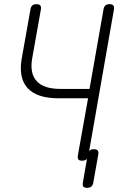

<svg xmlns="http://www.w3.org/2000/svg" viewBox="-20 -760 640 920"><path d="M402 -289H261Q158 -289 113 -337Q68 -385 84 -479L126 -715Q128 -728 135 -734Q142 -740 155 -740Q168 -740 173 -734Q178 -728 176 -715L134 -479Q122 -408 156 -371Q190 -334 269 -334H409L476 -715Q478 -728 485 -734Q492 -740 505 -740Q518 -740 523 -734Q528 -728 526 -715L407 -35Q408 -37 410 -39Q417 -45 430 -45Q443 -45 448 -39Q453 -33 451 -20L427 115Q425 128 417.5 134Q410 140 397 140Q384 140 379.5 134Q375 128 377 115L397 0Q396 2 394 4Q386 10 373 10Q360 10 355.5 4Q351 -2 353 -15Z"/></svg>

Font: Maple Mono NL Thin
Style: Italic
Weight: 250
Italic angle: -10°
Monospace: yes
Designer: subframe7536
Version: Version 7.000